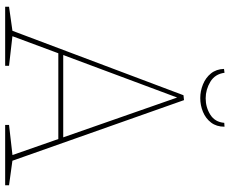

<svg xmlns="http://www.w3.org/2000/svg" viewBox="-93 -797 890 744"><g transform="rotate(90 352.0 -425.0)"><path d="M605 -22 596 -29 698 -15V0H464V-15L587 -29L583 -22L517 -211L525 -206H179L189 -213L118 -22L113 -29L235 -15V0H6V-15L105 -29L97 -22L349 -691L368 -693ZM191 -219 185 -225H518L514 -220L356 -672H360ZM360 -756Q333 -756 307 -766.5Q281 -777 264.5 -797.5Q248 -818 247 -848L262 -850Q267 -813 297 -795Q327 -777 361 -777Q396 -777 424.5 -795Q453 -813 456 -849L471 -850Q471 -819 455 -798Q439 -777 413.5 -766.5Q388 -756 360 -756Z"/></g></svg>

Font: Bitter Thin
Style: Regular
Weight: 100
Designer: Sol Matas, and Bitter project Authors
Foundry: Sol Matas
Version: Version 2.002